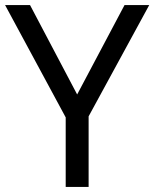

<svg xmlns="http://www.w3.org/2000/svg" viewBox="-20 -734 606 754"><path d="M283 -363 469 -714H566L328 -277V0H238V-273L0 -714H98Z"/></svg>

Font: TSCustom
Style: Regular
Weight: 400
Designer: Monotype Design Team
Foundry: Monotype Imaging Inc.
Version: Version 2.004; ttfautohint (v1.8.3) -l 8 -r 50 -G 200 -x 14 